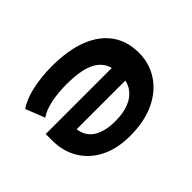

<svg xmlns="http://www.w3.org/2000/svg" viewBox="-103 -728 955 955"><g transform="rotate(-45 375.0 -250.5)"><path d="M354 10Q266 10 201 -22Q136 -54 100 -112.5Q64 -171 64 -250V-294H562V-202H170L188 -223Q189 -158 232 -126Q275 -94 355 -94Q412 -94 452 -110.5Q492 -127 513.5 -158Q535 -189 535 -232V-247Q535 -297 512.5 -330Q490 -363 441.5 -379.5Q393 -396 313 -396Q255 -396 204 -386Q153 -376 120 -353L80 -454Q119 -482 184.5 -496.5Q250 -511 323 -511Q438 -511 517 -480Q596 -449 637 -391Q678 -333 678 -252Q678 -178 639.5 -118.5Q601 -59 528.5 -24.5Q456 10 354 10Z"/></g></svg>

Font: Nunito Sans 7pt Expanded
Style: Bold
Weight: 700
Width: 7
Designer: Vernon Adams
Foundry: Vernon Adams
Version: Version 3.101;gftools[0.9.27]